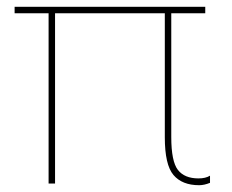

<svg xmlns="http://www.w3.org/2000/svg" viewBox="-20 -540 684 565"><path d="M465 -136V-501H142V0H123V-501H23V-520H584V-501H484V-137Q484 -65 503.5 -40Q523 -15 564 -15Q585 -15 598 -23V-2Q581 5 566 5Q516 5 490.5 -25Q465 -55 465 -136Z"/></svg>

Font: Fixel Italic Variable Display Thin
Style: Italic
Weight: 100
Italic angle: -10°
Designer: AlfaBravo + MacPaw
Foundry: Kyrylo Tkachov, Marchela Mozhyna, Serhii Makarenko, Maria Weinstein, Zakhar Kryvoshyya
Version: Version 1.210;Glyphs 3.2 (3217)